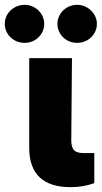

<svg xmlns="http://www.w3.org/2000/svg" viewBox="-55 -772 423 798"><path d="M244.1 -530.3 241.2 -185.5Q242.2 -157.7 253.7 -146.7Q265.1 -135.7 294.9 -135.7H336.9V-10.7Q290 5.9 239.3 5.9Q66.4 5.9 66.4 -158.2V-530.3ZM-35.2 -672.9Q-35.2 -694.3 -24.2 -712.4Q-13.2 -730.5 5.9 -741.2Q24.9 -752 47.9 -752Q69.3 -752 88.1 -741.2Q106.9 -730.5 117.9 -712.2Q128.9 -693.8 128.9 -672.9Q128.9 -651.4 117.9 -633.1Q106.9 -614.7 88.1 -604.2Q69.3 -593.8 47.9 -593.8Q24.9 -593.8 5.9 -604.2Q-13.2 -614.7 -24.2 -633.1Q-35.2 -651.4 -35.2 -672.9ZM183.6 -672.9Q183.6 -693.8 194.6 -712.2Q205.6 -730.5 224.4 -741.2Q243.2 -752 265.6 -752Q287.6 -752 306.4 -741.2Q325.2 -730.5 336.4 -712.2Q347.7 -693.8 347.7 -672.9Q347.7 -651.4 336.7 -633.1Q325.7 -614.7 306.6 -604.2Q287.6 -593.8 265.6 -593.8Q243.2 -593.8 224.4 -604.2Q205.6 -614.7 194.6 -633.1Q183.6 -651.4 183.6 -672.9Z"/></svg>

Font: Pretendard GOV Black
Style: Regular
Weight: 900
Designer: Base glyphs from Inter by Rasmus Andersson; Hangeul glyphs from Noto Sans CJK(Source Han Sans) by Jang Soo-young and Kan
Foundry: Kil Hyung-jin
Version: Version 1.309